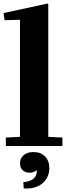

<svg xmlns="http://www.w3.org/2000/svg" viewBox="-32 -826 373 1086"><path d="M237 -806 241 -804V-52L321 -48V0H1V-48L81 -52V-712L79 -714L-6 -712L-12 -752ZM176 136Q158 151 135 151Q112 151 96.5 137Q81 123 81 98Q81 70 101.5 52Q122 34 157 34Q199 34 223 59Q247 84 247 125Q247 177 208.5 210.5Q170 244 102 240L100 204Q137 202 157.5 184.5Q178 167 176 136Z"/></svg>

Font: Minipax
Style: Bold
Weight: 700
Designer: Raphaël Ronot, Igor Stepanchenko (Cyrillic)
Foundry: steppetype
Version: Version 1.002